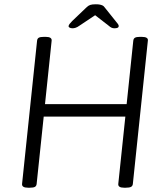

<svg xmlns="http://www.w3.org/2000/svg" viewBox="-20 -874 773 896"><path d="M111 2Q81 2 83 -16L153 -684Q154 -694 161 -698Q168 -702 185 -702H193Q223 -702 221 -684L190 -388H571L602 -684Q603 -694 610 -698Q617 -702 633 -702H641Q673 -702 670 -684L600 -16Q599 -6 591.5 -2Q584 2 567 2H559Q530 2 532 -16L565 -330H184L151 -16Q150 -6 143 -2Q136 2 119 2ZM319 -742Q310 -742 305 -745Q300 -748 300 -751Q300 -756 304.5 -762Q309 -768 317 -776L383 -839Q392 -848 401 -851Q410 -854 427 -854Q439 -854 446 -852.5Q453 -851 458.5 -848.5Q464 -846 468 -840L520 -775Q526 -768 530 -762.5Q534 -757 534 -753Q534 -747 529 -744.5Q524 -742 514 -742Q507 -742 501 -744.5Q495 -747 486 -755L424 -803L352 -755Q341 -747 333 -744.5Q325 -742 319 -742Z"/></svg>

Font: Asap Light
Style: Italic
Weight: 300
Italic angle: -6°
Designer: Pablo Cosgaya
Foundry: Omnibus-Type
Version: Version 3.001